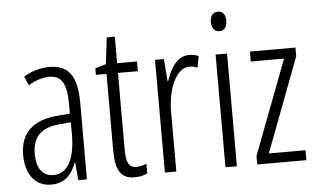

<svg xmlns="http://www.w3.org/2000/svg" viewBox="-51 -813 1486 903"><g transform="rotate(-5 691.5 -361.0)"><path d="M195 -542C153 -542 110 -530 73 -507L91 -465C129 -487 162 -496 189 -496C248 -496 272 -459 272 -358V-315L211 -310C99 -301 36 -245 36 -140C36 -61 72 10 156 10C222 10 255 -31 275 -84H277L284 0H325V-360C325 -485 288 -542 195 -542ZM217 -269 273 -274V-216C273 -106 240 -34 170 -34C120 -34 91 -70 91 -141C91 -220 131 -261 217 -269Z M563 -38C524 -38 514 -67 514 -126V-486H608V-532H514V-657H476L461 -532L410 -517V-486H460V-123C460 -35 483 10 549 10C574 10 593 5 610 -3V-49C597 -43 580 -38 563 -38Z M854 -541C797 -541 765 -485 746 -427H743L735 -532H693V0H747V-279C746 -383 786 -486 851 -486C865 -486 879 -483 889 -478L899 -532C884 -539 868 -541 854 -541Z M1007 -732C982 -732 970 -713 970 -686C970 -659 983 -640 1007 -640C1030 -640 1043 -658 1043 -686C1043 -713 1032 -732 1007 -732ZM1033 -532H979V0H1033Z M1361 0V-47H1188L1356 -491V-532H1141V-485H1298L1129 -40V0Z"/></g></svg>

Font: Noto Sans Thai Looped ExtraCondensed Light
Style: Regular
Weight: 300
Width: 2
Designer: Sasikarn Vongin, Ben Mitchell
Foundry: The Fontpad Ltd
Version: Version 1.001